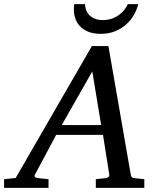

<svg xmlns="http://www.w3.org/2000/svg" viewBox="-73 -910 766 930"><path d="M374 -564 226.1 -304.2H417ZM391.1 0V-42L437 -46.9Q459 -49.8 456.1 -65.9L425.8 -256.8H199.2L97.2 -65.9Q91.8 -56.2 96.9 -52.2Q102.1 -48.3 116.2 -46.9L162.1 -42V0H-53.2V-42L2.9 -47.9L372.1 -687H452.1L560.1 -65.9Q561.5 -56.2 565.4 -52Q569.3 -47.9 580.1 -46.9L626 -42V0ZM596.7 -890.1Q590.8 -864.7 576.4 -839.1Q562 -813.5 539.3 -792.7Q516.6 -772 485.6 -759Q454.6 -746.1 415 -746.1Q379.4 -746.1 354.5 -756.3Q329.6 -766.6 314.2 -783.2Q298.8 -799.8 291.7 -820.8Q284.7 -841.8 284.7 -863.3Q284.7 -869.1 285.2 -876Q285.6 -882.8 286.6 -890.1H338.9Q339.8 -868.2 347.9 -853.3Q356 -838.4 368.2 -829.3Q380.4 -820.3 395.3 -816.4Q410.2 -812.5 424.8 -812.5Q439.9 -812.5 457.3 -816.4Q474.6 -820.3 491 -829.6Q507.3 -838.9 521.7 -853.8Q536.1 -868.7 545.9 -890.1Z"/></svg>

Font: Charis SIL APac
Style: Italic
Weight: 400
Italic angle: -11°
Foundry: SIL International
Version: Version 5.000